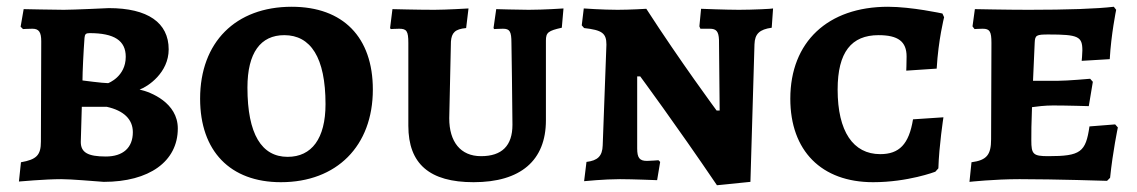

<svg xmlns="http://www.w3.org/2000/svg" viewBox="-20 -530 3364 568"><path d="M161 0C192 0 257 6 287 8C421 8 506 -52 506 -150C506 -226 426 -258 393 -265C418 -274 479 -315 479 -384C479 -463 417 -506 302 -506C302 -506 197 -501 169 -501C141 -501 50 -503 50 -503L41 -451L48 -444C48 -444 66 -445 76 -445C95 -445 102 -435 102 -408L101 -111C101 -71 88 -58 42 -50L36 7C36 7 114 0 161 0ZM224 -292C224 -316 227 -378 230 -418C231 -429 234 -432 245 -432C318 -432 352 -410 352 -362C352 -303 300 -284 300 -284C284 -284 224 -292 224 -292ZM222 -214H296C346 -203 373 -177 373 -139C373 -93 344 -67 293 -67C240 -67 219 -79 219 -110Z M811 9C976 9 1083 -98 1083 -265C1083 -420 995 -510 843 -510C677 -510 572 -405 572 -238C572 -83 661 9 811 9ZM831 -66C754 -66 712 -133 712 -271C712 -374 751 -426 821 -426C899 -426 943 -360 943 -222C943 -120 902 -66 831 -66Z M1381 9C1520 9 1595 -55 1595 -174V-410C1595 -434 1602 -439 1642 -448L1647 -505C1647 -505 1588 -501 1544 -501C1514 -501 1448 -503 1448 -503L1440 -447L1442 -444C1442 -444 1459 -445 1468 -445C1488 -445 1493 -437 1493 -403C1493 -403 1496 -212 1496 -161C1496 -99 1465 -68 1403 -68C1342 -68 1309 -111 1309 -180L1314 -407C1316 -433 1326 -444 1359 -447L1366 -505C1366 -505 1299 -501 1265 -501C1214 -501 1141 -503 1141 -503L1134 -447L1136 -444C1136 -444 1153 -445 1161 -445C1183 -445 1188 -438 1188 -403V-158C1188 -45 1251 9 1381 9Z M2109 -203H2100C2100 -203 1992 -349 1892 -504C1892 -504 1844 -501 1807 -501C1763 -501 1707 -505 1707 -505L1701 -455L1708 -447C1761 -441 1774 -432 1774 -398L1763 -100C1762 -68 1748 -55 1715 -51L1708 6C1708 6 1768 0 1814 0C1850 0 1924 3 1924 3L1933 -51L1928 -56C1928 -56 1903 -54 1894 -54C1872 -54 1865 -63 1865 -91V-304H1874C1874 -304 1979 -162 2101 18L2200 8L2212 -399C2213 -430 2227 -443 2263 -448L2267 -505C2267 -504 2207 -501 2166 -501C2128 -501 2054 -504 2054 -504L2049 -452L2052 -445H2080C2099 -445 2106 -437 2107 -412Z M2563 9C2666 9 2747 -22 2747 -22L2756 -32C2758 -99 2771 -183 2771 -183L2681 -177C2669 -103 2640 -74 2584 -74C2504 -74 2458 -141 2458 -265C2458 -376 2499 -426 2579 -426C2637 -426 2662 -407 2662 -363C2662 -341 2661 -321 2661 -321L2751 -327C2756 -413 2773 -479 2773 -479L2768 -490C2768 -490 2677 -510 2607 -510C2429 -510 2318 -406 2318 -238C2318 -84 2410 9 2563 9Z M2848 8C2848 8 2921 0 2996 0C3103 0 3255 5 3255 5L3264 -4C3272 -82 3287 -153 3287 -153L3279 -162L3203 -156C3192 -80 3177 -68 3081 -68C3036 -68 3031 -74 3031 -115C3031 -136 3031 -165 3033 -213C3047 -215 3071 -218 3095 -218C3136 -218 3201 -216 3201 -216L3213 -288L3205 -297C3205 -297 3138 -291 3110 -291H3036L3041 -404C3042 -426 3046 -428 3082 -428C3170 -428 3182 -422 3182 -381C3182 -370 3180 -350 3180 -350L3263 -355C3267 -428 3282 -501 3282 -501L3275 -510C3225 -504 3137 -501 3023 -501C2958 -501 2864 -503 2864 -503L2857 -452L2863 -444C2863 -444 2878 -445 2887 -445C2908 -445 2913 -437 2913 -403L2912 -118C2912 -72 2899 -56 2854 -50Z"/></svg>

Font: Alegreya SC
Style: Bold
Weight: 700
Designer: Juan Pablo del Peral
Foundry: Huerta Tipografica
Version: Version 2.007;PS 002.007;hotconv 1.0.88;makeotf.lib2.5.64775